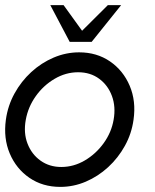

<svg xmlns="http://www.w3.org/2000/svg" viewBox="-28 -719 608 752"><path d="M208 13Q139 13 87.2 -22.5Q35.5 -58 10.2 -117.8Q-15 -177.5 -5 -250Q2.5 -305 28.8 -352.8Q55 -400.5 94.5 -436.8Q134 -473 182.2 -493.5Q230.5 -514 282 -514Q351 -514 402.8 -478.5Q454.5 -443 480 -383Q505.5 -323 495 -250Q487.5 -195.5 461.2 -148Q435 -100.5 395.5 -64.2Q356 -28 308 -7.5Q260 13 208 13ZM212 -65Q260.5 -65 304 -90.5Q347.5 -116 378 -158.2Q408.5 -200.5 417 -250Q426 -300.5 410.5 -342.8Q395 -385 360.5 -410.5Q326 -436 278 -436Q229.5 -436 185.8 -410.2Q142 -384.5 112 -342.2Q82 -300 73 -250Q63.5 -198.5 79.8 -156.5Q96 -114.5 130.8 -89.8Q165.5 -65 212 -65ZM245 -555 169 -699H221L293.5 -598.5L394.5 -699H446.5L331 -555Z"/></svg>

Font: Urbanist
Style: Italic
Weight: 400
Italic angle: -8°
Designer: Corey Hu
Foundry: Corey Hu
Version: Version 1.330; ttfautohint (v1.8.4.7-5d5b)